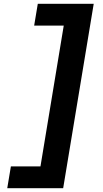

<svg xmlns="http://www.w3.org/2000/svg" viewBox="-20 -843 540 1006"><path d="M18 143 37 29H192L314 -709H159L178 -823H471L311 143Z"/></svg>

Font: Iosevka Curly Slab Heavy
Style: Italic
Weight: 900
Italic angle: -9°
Monospace: yes
Designer: Belleve Invis
Foundry: Belleve Invis
Version: Version 22.1.2; ttfautohint (v1.8.4)